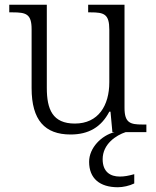

<svg xmlns="http://www.w3.org/2000/svg" viewBox="-20 -556 658 808"><path d="M277 10C353 10 406 -21 440 -86H445L453 0H462C407 14 355 66 355 125C355 195 400 232 476 232C497 232 525 226 545 216V177C520 184 503 187 484 187C445 187 412 168 412 114C412 50 469 13 509 0H596V-32H579C528 -32 504 -39 504 -102V-536H351V-504H361C418 -504 440 -497 440 -431V-210C440 -112 394 -36 295 -36C201 -36 177 -96 177 -186V-536H19V-504H33C90 -504 113 -497 113 -433V-185C113 -50 169 10 277 10Z"/></svg>

Font: Noto Serif Tamil Light
Style: Italic
Weight: 300
Italic angle: -12°
Designer: Indian Type Foundry, Tom Grace, and the Monotype Design Team
Foundry: Monotype Imaging Inc.
Version: Version 2.003